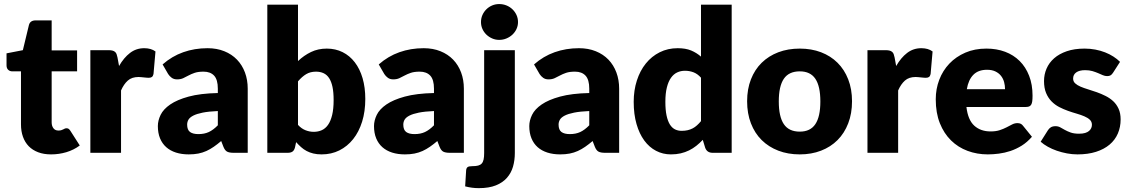

<svg xmlns="http://www.w3.org/2000/svg" viewBox="-20 -772 5707 970"><path d="M238 8Q201 8 172.8 -2.8Q144.5 -13.5 125.2 -33.2Q106 -53 96 -81Q86 -109 86 -143.5V-411.5H42Q30 -411.5 21.5 -419.2Q13 -427 13 -442V-502.5L95.5 -518.5L126 -645Q132 -669 160 -669H241V-517.5H369.5V-411.5H241V-154Q241 -136 249.8 -124.2Q258.5 -112.5 275 -112.5Q283.5 -112.5 289.2 -114.2Q295 -116 299.2 -118.2Q303.5 -120.5 307.2 -122.2Q311 -124 316 -124Q323 -124 327.2 -120.8Q331.5 -117.5 336 -110.5L383 -37Q353 -14.5 315.5 -3.2Q278 8 238 8Z M581.5 -438.5Q605.5 -480.5 636.8 -504.5Q668 -528.5 708.5 -528.5Q743.5 -528.5 765.5 -512L755.5 -398Q753 -387 747.2 -383Q741.5 -379 731.5 -379Q727.5 -379 721 -379.5Q714.5 -380 707.5 -380.8Q700.5 -381.5 693.2 -382.2Q686 -383 680 -383Q646 -383 625.8 -365Q605.5 -347 591.5 -315V0H436.5V-518.5H528.5Q540 -518.5 547.8 -516.5Q555.5 -514.5 560.8 -510.2Q566 -506 568.8 -499Q571.5 -492 573.5 -482Z M1080.5 -211Q1034 -209 1004 -203Q974 -197 956.5 -188Q939 -179 932.2 -167.5Q925.5 -156 925.5 -142.5Q925.5 -116 940 -105.2Q954.5 -94.5 982.5 -94.5Q1012.5 -94.5 1035 -105Q1057.5 -115.5 1080.5 -139ZM801.5 -446.5Q848.5 -488 905.8 -508.2Q963 -528.5 1028.5 -528.5Q1075.5 -528.5 1113.2 -513.2Q1151 -498 1177.2 -470.8Q1203.5 -443.5 1217.5 -406Q1231.5 -368.5 1231.5 -324V0H1160.5Q1138.5 0 1127.2 -6Q1116 -12 1108.5 -31L1097.5 -59.5Q1078 -43 1060 -30.5Q1042 -18 1022.8 -9.2Q1003.5 -0.5 981.8 3.8Q960 8 933.5 8Q898 8 869 -1.2Q840 -10.5 819.8 -28.5Q799.5 -46.5 788.5 -73.2Q777.5 -100 777.5 -135Q777.5 -163 791.5 -191.8Q805.5 -220.5 840 -244.2Q874.5 -268 933 -284Q991.5 -300 1080.5 -302V-324Q1080.5 -369.5 1061.8 -389.8Q1043 -410 1008.5 -410Q981 -410 963.5 -404Q946 -398 932.2 -390.5Q918.5 -383 905.5 -377Q892.5 -371 874.5 -371Q858.5 -371 847.5 -379Q836.5 -387 829.5 -398Z M1485.5 -141Q1503 -122 1523.5 -114Q1544 -106 1565 -106Q1587 -106 1605.5 -114.2Q1624 -122.5 1637.2 -141.2Q1650.5 -160 1658 -190.8Q1665.5 -221.5 1665.5 -266.5Q1665.5 -305.5 1659.8 -332.8Q1654 -360 1642.8 -377.2Q1631.5 -394.5 1614.8 -402.2Q1598 -410 1576.5 -410Q1548 -410 1527 -397.5Q1506 -385 1485.5 -361ZM1485.5 -463.5Q1515.5 -492 1551.2 -509.2Q1587 -526.5 1631 -526.5Q1675 -526.5 1711 -508.5Q1747 -490.5 1772.5 -457.2Q1798 -424 1811.8 -377Q1825.5 -330 1825.5 -272Q1825.5 -209 1809.5 -157.5Q1793.5 -106 1764.2 -69.2Q1735 -32.5 1694.5 -12.2Q1654 8 1605 8Q1581.5 8 1563 3.5Q1544.5 -1 1529 -9.2Q1513.5 -17.5 1500.8 -29Q1488 -40.5 1476 -54L1470.5 -28Q1466.5 -12 1457.5 -6Q1448.5 0 1433.5 0H1330.5V-748.5H1485.5Z M2172.5 -211Q2126 -209 2096 -203Q2066 -197 2048.5 -188Q2031 -179 2024.2 -167.5Q2017.5 -156 2017.5 -142.5Q2017.5 -116 2032 -105.2Q2046.5 -94.5 2074.5 -94.5Q2104.5 -94.5 2127 -105Q2149.5 -115.5 2172.5 -139ZM1893.5 -446.5Q1940.5 -488 1997.8 -508.2Q2055 -528.5 2120.5 -528.5Q2167.5 -528.5 2205.2 -513.2Q2243 -498 2269.2 -470.8Q2295.5 -443.5 2309.5 -406Q2323.5 -368.5 2323.5 -324V0H2252.5Q2230.5 0 2219.2 -6Q2208 -12 2200.5 -31L2189.5 -59.5Q2170 -43 2152 -30.5Q2134 -18 2114.8 -9.2Q2095.5 -0.5 2073.8 3.8Q2052 8 2025.5 8Q1990 8 1961 -1.2Q1932 -10.5 1911.8 -28.5Q1891.5 -46.5 1880.5 -73.2Q1869.5 -100 1869.5 -135Q1869.5 -163 1883.5 -191.8Q1897.5 -220.5 1932 -244.2Q1966.5 -268 2025 -284Q2083.5 -300 2172.5 -302V-324Q2172.5 -369.5 2153.8 -389.8Q2135 -410 2100.5 -410Q2073 -410 2055.5 -404Q2038 -398 2024.2 -390.5Q2010.5 -383 1997.5 -377Q1984.5 -371 1966.5 -371Q1950.5 -371 1939.5 -379Q1928.5 -387 1921.5 -398Z M2581 -518.5V1Q2581 37.5 2571.8 69.8Q2562.5 102 2541.2 126.2Q2520 150.5 2485.2 164.5Q2450.5 178.5 2399 178.5Q2380 178.5 2363.8 176.2Q2347.5 174 2330 169.5L2335 88Q2336 77.5 2342 72.5Q2348 67.5 2366 67.5Q2384 67.5 2395.5 64.5Q2407 61.5 2413.8 54Q2420.5 46.5 2423.2 33.8Q2426 21 2426 1V-518.5ZM2597 -660.5Q2597 -642 2589.5 -625.8Q2582 -609.5 2569 -597.2Q2556 -585 2538.8 -577.8Q2521.5 -570.5 2502 -570.5Q2483 -570.5 2466.5 -577.8Q2450 -585 2437.2 -597.2Q2424.5 -609.5 2417.2 -625.8Q2410 -642 2410 -660.5Q2410 -679.5 2417.2 -696Q2424.5 -712.5 2437.2 -725Q2450 -737.5 2466.5 -744.5Q2483 -751.5 2502 -751.5Q2521.5 -751.5 2538.8 -744.5Q2556 -737.5 2569 -725Q2582 -712.5 2589.5 -696Q2597 -679.5 2597 -660.5Z M2957 -211Q2910.5 -209 2880.5 -203Q2850.5 -197 2833 -188Q2815.5 -179 2808.8 -167.5Q2802 -156 2802 -142.5Q2802 -116 2816.5 -105.2Q2831 -94.5 2859 -94.5Q2889 -94.5 2911.5 -105Q2934 -115.5 2957 -139ZM2678 -446.5Q2725 -488 2782.2 -508.2Q2839.5 -528.5 2905 -528.5Q2952 -528.5 2989.8 -513.2Q3027.5 -498 3053.8 -470.8Q3080 -443.5 3094 -406Q3108 -368.5 3108 -324V0H3037Q3015 0 3003.8 -6Q2992.5 -12 2985 -31L2974 -59.5Q2954.5 -43 2936.5 -30.5Q2918.5 -18 2899.2 -9.2Q2880 -0.5 2858.2 3.8Q2836.5 8 2810 8Q2774.5 8 2745.5 -1.2Q2716.5 -10.5 2696.2 -28.5Q2676 -46.5 2665 -73.2Q2654 -100 2654 -135Q2654 -163 2668 -191.8Q2682 -220.5 2716.5 -244.2Q2751 -268 2809.5 -284Q2868 -300 2957 -302V-324Q2957 -369.5 2938.2 -389.8Q2919.5 -410 2885 -410Q2857.5 -410 2840 -404Q2822.5 -398 2808.8 -390.5Q2795 -383 2782 -377Q2769 -371 2751 -371Q2735 -371 2724 -379Q2713 -387 2706 -398Z M3521.5 -379.5Q3504 -399 3483.5 -406.8Q3463 -414.5 3440.5 -414.5Q3419 -414.5 3401 -406Q3383 -397.5 3369.8 -378.8Q3356.5 -360 3349 -330Q3341.5 -300 3341.5 -257.5Q3341.5 -216.5 3347.5 -188.5Q3353.5 -160.5 3364.2 -143.2Q3375 -126 3390 -118.5Q3405 -111 3423.5 -111Q3440.5 -111 3454.2 -114.2Q3468 -117.5 3479.5 -123.5Q3491 -129.5 3501.2 -138.8Q3511.5 -148 3521.5 -160ZM3676.5 -748.5V0H3580.5Q3551.5 0 3542.5 -26L3530.5 -65.5Q3515 -49 3498 -35.5Q3481 -22 3461.2 -12.2Q3441.5 -2.5 3418.8 2.8Q3396 8 3369.5 8Q3329 8 3294.5 -10Q3260 -28 3235 -62Q3210 -96 3195.8 -145.2Q3181.5 -194.5 3181.5 -257.5Q3181.5 -315.5 3197.5 -365.2Q3213.5 -415 3242.8 -451.2Q3272 -487.5 3313 -508Q3354 -528.5 3403.5 -528.5Q3444 -528.5 3471.5 -517Q3499 -505.5 3521.5 -486V-748.5Z M4020.5 -526.5Q4079.5 -526.5 4128 -508Q4176.5 -489.5 4211.2 -455Q4246 -420.5 4265.2 -371.2Q4284.5 -322 4284.5 -260.5Q4284.5 -198.5 4265.2 -148.8Q4246 -99 4211.2 -64.2Q4176.5 -29.5 4128 -10.8Q4079.5 8 4020.5 8Q3961 8 3912.2 -10.8Q3863.5 -29.5 3828.2 -64.2Q3793 -99 3773.8 -148.8Q3754.5 -198.5 3754.5 -260.5Q3754.5 -322 3773.8 -371.2Q3793 -420.5 3828.2 -455Q3863.5 -489.5 3912.2 -508Q3961 -526.5 4020.5 -526.5ZM4020.5 -107Q4074 -107 4099.2 -144.8Q4124.5 -182.5 4124.5 -259.5Q4124.5 -336.5 4099.2 -374Q4074 -411.5 4020.5 -411.5Q3965.5 -411.5 3940 -374Q3914.5 -336.5 3914.5 -259.5Q3914.5 -182.5 3940 -144.8Q3965.5 -107 4020.5 -107Z M4507.5 -438.5Q4531.5 -480.5 4562.8 -504.5Q4594 -528.5 4634.5 -528.5Q4669.5 -528.5 4691.5 -512L4681.5 -398Q4679 -387 4673.2 -383Q4667.5 -379 4657.5 -379Q4653.5 -379 4647 -379.5Q4640.5 -380 4633.5 -380.8Q4626.5 -381.5 4619.2 -382.2Q4612 -383 4606 -383Q4572 -383 4551.8 -365Q4531.5 -347 4517.5 -315V0H4362.5V-518.5H4454.5Q4466 -518.5 4473.8 -516.5Q4481.5 -514.5 4486.8 -510.2Q4492 -506 4494.8 -499Q4497.5 -492 4499.5 -482Z M5057.5 -321.5Q5057.5 -340 5052.8 -357.5Q5048 -375 5037.2 -388.8Q5026.5 -402.5 5009 -411Q4991.5 -419.5 4966.5 -419.5Q4922.5 -419.5 4897.5 -394.2Q4872.5 -369 4864.5 -321.5ZM4862.5 -231.5Q4870 -166.5 4902 -137.2Q4934 -108 4984.5 -108Q5011.5 -108 5031 -114.5Q5050.5 -121 5065.8 -129Q5081 -137 5093.8 -143.5Q5106.5 -150 5120.5 -150Q5139 -150 5148.5 -136.5L5193.5 -81Q5169.5 -53.5 5141.8 -36.2Q5114 -19 5084.8 -9.2Q5055.5 0.5 5026.2 4.2Q4997 8 4970.5 8Q4916 8 4868.2 -9.8Q4820.5 -27.5 4784.8 -62.5Q4749 -97.5 4728.2 -149.5Q4707.5 -201.5 4707.5 -270.5Q4707.5 -322.5 4725.2 -369Q4743 -415.5 4776.2 -450.5Q4809.5 -485.5 4856.8 -506Q4904 -526.5 4963.5 -526.5Q5015 -526.5 5057.8 -510.5Q5100.5 -494.5 5131.2 -464Q5162 -433.5 5179.2 -389.2Q5196.5 -345 5196.5 -289Q5196.5 -271.5 5195 -260.5Q5193.5 -249.5 5189.5 -243Q5185.5 -236.5 5178.8 -234Q5172 -231.5 5161.5 -231.5Z M5603.5 -405Q5597.5 -395.5 5590.8 -391.5Q5584 -387.5 5573.5 -387.5Q5562.5 -387.5 5551.5 -392.2Q5540.5 -397 5527.8 -402.5Q5515 -408 5499 -412.8Q5483 -417.5 5462.5 -417.5Q5433 -417.5 5417.2 -406.2Q5401.5 -395 5401.5 -375Q5401.5 -360.5 5411.8 -351Q5422 -341.5 5439 -334.2Q5456 -327 5477.5 -320.5Q5499 -314 5521.5 -306Q5544 -298 5565.5 -287.2Q5587 -276.5 5604 -260.8Q5621 -245 5631.2 -222.5Q5641.5 -200 5641.5 -168.5Q5641.5 -130 5627.5 -97.5Q5613.5 -65 5585.8 -41.5Q5558 -18 5517.2 -5Q5476.5 8 5423.5 8Q5397 8 5370.5 3Q5344 -2 5319.2 -10.5Q5294.5 -19 5273.5 -30.8Q5252.5 -42.5 5237.5 -56L5273.5 -113Q5279.5 -123 5288.8 -128.8Q5298 -134.5 5312.5 -134.5Q5326 -134.5 5336.8 -128.5Q5347.5 -122.5 5360 -115.5Q5372.5 -108.5 5389.2 -102.5Q5406 -96.5 5431.5 -96.5Q5449.5 -96.5 5462 -100.2Q5474.5 -104 5482 -110.5Q5489.5 -117 5493 -125Q5496.5 -133 5496.5 -141.5Q5496.5 -157 5486 -167Q5475.5 -177 5458.5 -184.2Q5441.5 -191.5 5419.8 -197.8Q5398 -204 5375.5 -212Q5353 -220 5331.2 -231.2Q5309.5 -242.5 5292.5 -259.8Q5275.5 -277 5265 -302Q5254.5 -327 5254.5 -362.5Q5254.5 -395.5 5267.2 -425.2Q5280 -455 5305.5 -477.5Q5331 -500 5369.5 -513.2Q5408 -526.5 5459.5 -526.5Q5487.5 -526.5 5513.8 -521.5Q5540 -516.5 5563 -507.5Q5586 -498.5 5605 -486.2Q5624 -474 5638.5 -459.5Z"/></svg>

Font: Lato 2
Style: Regular
Weight: 900
Designer: Lukasz Dziedzic with Adam Twardoch and Botio Nikoltchev
Foundry: tyPoland Lukasz Dziedzic
Version: Version 2.015; 2015-08-06; http://www.latofonts.com/